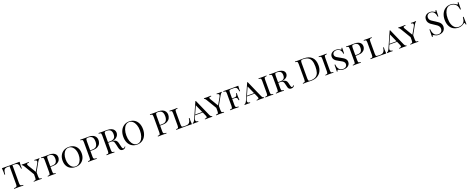

<svg xmlns="http://www.w3.org/2000/svg" viewBox="290 -3231 14069 5753"><g transform="rotate(-20 7324.5 -354.0)"><path d="M584.5 -580.1Q584.5 -529.8 587.4 -498H564.5Q556.6 -575.7 544.7 -613Q532.7 -650.4 502.7 -667.7Q472.7 -685.1 410.6 -685.1H356.4V-116.2Q356.4 -74.7 364.3 -55.4Q372.1 -36.1 392.6 -28.8Q413.1 -21.5 457.5 -20V0Q404.8 -2.9 310.5 -2.9Q210.4 -2.9 162.6 0V-20Q207 -21.5 227.5 -28.8Q248 -36.1 255.9 -55.4Q263.7 -74.7 263.7 -116.2V-685.1H209.5Q147.5 -685.1 117.4 -667.7Q87.4 -650.4 75.4 -613Q63.5 -575.7 55.7 -498H32.7Q35.6 -529.8 35.6 -580.1Q35.6 -638.7 28.3 -708Q111.3 -705.1 310.5 -705.1Q508.3 -705.1 591.3 -708Q584.5 -636.7 584.5 -580.1Z M1184.1 -607.9V-586.9Q1167 -582.5 1152.8 -567.6Q1138.7 -552.7 1120.1 -519L962.9 -238.3V-106Q962.9 -68.4 969 -51.3Q975.1 -34.2 991.5 -27.8Q1007.8 -21.5 1043.9 -20V0Q998 -2.9 917 -2.9Q831.1 -2.9 789.1 0V-20Q825.2 -21.5 841.6 -27.8Q857.9 -34.2 864 -51.3Q870.1 -68.4 870.1 -106V-209.5L677.2 -530.8Q657.7 -563 645.5 -573.7Q633.3 -584.5 619.1 -586.9V-607.9Q630.9 -606.9 636.2 -606.9Q683.1 -604 707 -604Q776.4 -604 847.2 -607.9V-586.9Q812.5 -586.9 794.4 -581.5Q776.4 -576.2 776.4 -556.6Q776.4 -539.1 793.9 -509.8L945.3 -258.3L1069.3 -476.1Q1091.8 -516.1 1091.8 -540.5Q1091.8 -582.5 1022 -586.9V-607.9Q1059.6 -604 1106.9 -604Q1164.1 -604 1184.1 -607.9Z M1409.7 -106Q1409.7 -68.4 1415.8 -51.3Q1421.9 -34.2 1438.2 -27.8Q1454.6 -21.5 1490.7 -20V0Q1444.8 -2.9 1363.8 -2.9Q1277.8 -2.9 1235.8 0V-20Q1272 -21.5 1288.3 -27.8Q1304.7 -34.2 1310.8 -51.3Q1316.9 -68.4 1316.9 -106V-502Q1316.9 -539.6 1310.8 -556.6Q1304.7 -573.7 1288.3 -580.1Q1272 -586.4 1235.8 -587.9V-607.9Q1277.3 -605 1357.9 -605Q1375.5 -605 1466.3 -606.4L1508.8 -606.9Q1580.6 -606.9 1630.4 -585.9Q1680.2 -564.9 1705.1 -527.3Q1730 -489.7 1730 -439.9Q1730 -392.1 1706.5 -348.1Q1683.1 -304.2 1626.5 -275.1Q1569.8 -246.1 1477.1 -246.1H1409.7ZM1409.7 -502V-266.1H1466.8Q1559.6 -266.1 1594.7 -309.8Q1629.9 -353.5 1629.9 -429.2Q1629.9 -510.3 1595.9 -549.1Q1562 -587.9 1483.9 -587.9Q1452.6 -587.9 1437 -580.8Q1421.4 -573.7 1415.5 -555.7Q1409.7 -537.6 1409.7 -502Z M2427.7 -310.1Q2427.7 -214.4 2388.4 -140.9Q2349.1 -67.4 2279.1 -26.6Q2209 14.2 2119.6 14.2Q2027.3 14.2 1958.3 -22.7Q1889.2 -59.6 1851.1 -129.9Q1813 -200.2 1813 -297.9Q1813 -393.6 1852.3 -467.3Q1891.6 -541 1961.4 -581.5Q2031.2 -622.1 2120.6 -622.1Q2212.9 -622.1 2282.2 -585.2Q2351.6 -548.3 2389.6 -478Q2427.7 -407.7 2427.7 -310.1ZM1912.6 -301.8Q1912.6 -212.9 1940.7 -145Q1968.8 -77.1 2016.8 -40.5Q2064.9 -3.9 2123.5 -3.9Q2184.6 -3.9 2231 -42.2Q2277.3 -80.6 2302.5 -149.2Q2327.6 -217.8 2327.6 -306.2Q2327.6 -395 2299.6 -462.9Q2271.5 -530.8 2223.4 -567.4Q2175.3 -604 2116.7 -604Q2055.7 -604 2009.3 -565.7Q1962.9 -527.3 1937.7 -458.7Q1912.6 -390.1 1912.6 -301.8Z M2696.8 -106Q2696.8 -68.4 2704.6 -51.3Q2712.4 -34.2 2732.9 -27.8Q2753.4 -21.5 2797.9 -20V0Q2746.1 -2.9 2650.9 -2.9Q2564.9 -2.9 2522.9 0V-20Q2559.1 -21.5 2575.4 -27.8Q2591.8 -34.2 2597.9 -51.3Q2604 -68.4 2604 -106V-602.1Q2604 -639.6 2597.9 -656.7Q2591.8 -673.8 2575.4 -680.2Q2559.1 -686.5 2522.9 -688V-708Q2564.5 -705.1 2645 -705.1Q2662.6 -705.1 2753.4 -706.5L2795.9 -707Q2874.5 -707 2928.7 -682.4Q2982.9 -657.7 3010 -613.3Q3037.1 -568.8 3037.1 -509.8Q3037.1 -455.1 3012.7 -404.3Q2988.3 -353.5 2929.4 -319.8Q2870.6 -286.1 2773.9 -286.1H2696.8ZM2696.8 -602.1V-306.2H2764.2Q2861.8 -306.2 2899.4 -358.4Q2937 -410.6 2937 -499Q2937 -563.5 2920.4 -605Q2903.8 -646.5 2867.4 -667.2Q2831.1 -688 2771 -688Q2739.7 -688 2724.1 -680.9Q2708.5 -673.8 2702.6 -655.8Q2696.8 -637.7 2696.8 -602.1Z M3619.1 14.2Q3578.1 14.2 3551.8 -9.8Q3525.4 -33.7 3511.7 -94.2L3489.7 -193.8Q3478 -246.1 3467.5 -274.2Q3457 -302.2 3435.8 -319.1Q3414.6 -335.9 3377 -335.9H3281.7V-106Q3281.7 -68.4 3287.8 -51.3Q3293.9 -34.2 3310.3 -27.8Q3326.7 -21.5 3362.8 -20V0Q3316.9 -2.9 3235.8 -2.9Q3149.9 -2.9 3107.9 0V-20Q3144 -21.5 3160.4 -27.8Q3176.8 -34.2 3182.9 -51.3Q3189 -68.4 3189 -106V-602.1Q3189 -639.6 3182.9 -656.7Q3176.8 -673.8 3160.4 -680.2Q3144 -686.5 3107.9 -688V-708Q3149.9 -705.1 3230 -705.1Q3247.6 -705.1 3338.4 -706.5L3380.9 -707Q3459 -707 3513.2 -684.3Q3567.4 -661.6 3594.7 -622.3Q3622.1 -583 3622.1 -533.2Q3622.1 -494.1 3603.5 -454.3Q3585 -414.6 3541.5 -383.1Q3498 -351.6 3427.7 -340.8L3439.9 -338.9Q3484.9 -331.5 3511.7 -316.7Q3538.6 -301.8 3554.4 -275.9Q3570.3 -250 3580.1 -207L3605 -105Q3611.3 -74.2 3617.9 -56.9Q3624.5 -39.6 3633.5 -31.2Q3642.6 -22.9 3656.2 -22.9Q3672.9 -22.9 3683.6 -31.5Q3694.3 -40 3710.9 -61L3726.1 -49.8Q3702.6 -16.1 3679.7 -1Q3656.7 14.2 3619.1 14.2ZM3281.7 -602.1V-356H3349.1Q3416.5 -356 3454.6 -377.4Q3492.7 -398.9 3507.3 -435.1Q3522 -471.2 3522 -522Q3522 -604 3482.9 -646Q3443.8 -688 3356 -688Q3324.7 -688 3309.1 -680.9Q3293.5 -673.8 3287.6 -655.8Q3281.7 -637.7 3281.7 -602.1Z M4401.9 -359.9Q4401.9 -249.5 4361.3 -164.6Q4320.8 -79.6 4248.5 -32.7Q4176.3 14.2 4084 14.2Q3988.8 14.2 3917.2 -28.8Q3845.7 -71.8 3806.4 -153.6Q3767.1 -235.4 3767.1 -348.1Q3767.1 -458.5 3807.6 -543.5Q3848.1 -628.4 3920.4 -675.3Q3992.7 -722.2 4085 -722.2Q4180.2 -722.2 4251.7 -679.2Q4323.2 -636.2 4362.5 -554.4Q4401.9 -472.7 4401.9 -359.9ZM3866.7 -352.1Q3866.7 -248 3896 -168.9Q3925.3 -89.8 3975.8 -46.9Q4026.4 -3.9 4087.9 -3.9Q4151.9 -3.9 4200.4 -48.6Q4249 -93.3 4275.4 -173.1Q4301.8 -252.9 4301.8 -356Q4301.8 -460 4272.5 -539.1Q4243.2 -618.2 4192.9 -661.1Q4142.6 -704.1 4081.1 -704.1Q4017.1 -704.1 3968.3 -659.4Q3919.4 -614.7 3893.1 -534.9Q3866.7 -455.1 3866.7 -352.1Z M4919.9 -106Q4919.9 -68.4 4927.7 -51.3Q4935.5 -34.2 4956.1 -27.8Q4976.6 -21.5 5021 -20V0Q4969.2 -2.9 4874 -2.9Q4788.1 -2.9 4746.1 0V-20Q4782.2 -21.5 4798.6 -27.8Q4814.9 -34.2 4821 -51.3Q4827.1 -68.4 4827.1 -106V-602.1Q4827.1 -639.6 4821 -656.7Q4814.9 -673.8 4798.6 -680.2Q4782.2 -686.5 4746.1 -688V-708Q4787.6 -705.1 4868.2 -705.1Q4885.7 -705.1 4976.6 -706.5L5019 -707Q5097.7 -707 5151.9 -682.4Q5206.1 -657.7 5233.2 -613.3Q5260.3 -568.8 5260.3 -509.8Q5260.3 -455.1 5235.8 -404.3Q5211.4 -353.5 5152.6 -319.8Q5093.8 -286.1 4997.1 -286.1H4919.9ZM4919.9 -602.1V-306.2H4987.3Q5085 -306.2 5122.6 -358.4Q5160.2 -410.6 5160.2 -499Q5160.2 -563.5 5143.6 -605Q5127 -646.5 5090.6 -667.2Q5054.2 -688 4994.1 -688Q4962.9 -688 4947.3 -680.9Q4931.6 -673.8 4925.8 -655.8Q4919.9 -637.7 4919.9 -602.1Z M5504.9 -502V-106Q5504.9 -68.4 5511 -51.5Q5517.1 -34.7 5533.4 -28.8Q5549.8 -22.9 5585.9 -22.9H5648.9Q5718.3 -22.9 5756.6 -63.7Q5794.9 -104.5 5803.2 -200.2H5826.2Q5823.2 -168.9 5823.2 -118.2Q5823.2 -65.4 5830.1 0Q5765.1 -2.9 5610.8 -2.9Q5426.3 -2.9 5331.1 0V-20Q5367.2 -21.5 5383.5 -27.8Q5399.9 -34.2 5406 -51.3Q5412.1 -68.4 5412.1 -106V-502Q5412.1 -539.6 5406 -556.6Q5399.9 -573.7 5383.5 -580.1Q5367.2 -586.4 5331.1 -587.9V-607.9Q5372.6 -605 5459 -605Q5540 -605 5585.9 -607.9V-587.9Q5549.8 -586.4 5533.4 -580.1Q5517.1 -573.7 5511 -556.6Q5504.9 -539.6 5504.9 -502Z M6481.9 -20V0Q6440.9 -2.9 6375 -2.9Q6289.1 -2.9 6246.6 0V-20Q6284.2 -21.5 6301.3 -29.3Q6318.4 -37.1 6318.4 -56.6Q6318.4 -74.7 6304.7 -104L6254.4 -217.8H6010.3L5976.6 -143.1Q5960 -104.5 5960 -79.1Q5960 -26.4 6037.6 -20V0Q6007.8 -2.9 5946.8 -2.9Q5885.7 -2.9 5859.9 0V-20Q5886.2 -26.9 5905.8 -50.5Q5925.3 -74.2 5941.9 -112.8L6162.6 -612.8H6178.7L6412.6 -84Q6439.9 -22 6481.9 -20ZM6132.8 -492.2 6019 -237.8H6245.6Z M6997.1 -607.9V-586.9Q6980 -582.5 6965.8 -567.6Q6951.7 -552.7 6933.1 -519L6775.9 -238.3V-106Q6775.9 -68.4 6782 -51.3Q6788.1 -34.2 6804.4 -27.8Q6820.8 -21.5 6856.9 -20V0Q6811 -2.9 6730 -2.9Q6644 -2.9 6602.1 0V-20Q6638.2 -21.5 6654.5 -27.8Q6670.9 -34.2 6677 -51.3Q6683.1 -68.4 6683.1 -106V-209.5L6490.2 -530.8Q6470.7 -563 6458.5 -573.7Q6446.3 -584.5 6432.1 -586.9V-607.9Q6443.8 -606.9 6449.2 -606.9Q6496.1 -604 6520 -604Q6589.4 -604 6660.2 -607.9V-586.9Q6625.5 -586.9 6607.4 -581.5Q6589.4 -576.2 6589.4 -556.6Q6589.4 -539.1 6606.9 -509.8L6758.3 -258.3L6882.3 -476.1Q6904.8 -516.1 6904.8 -540.5Q6904.8 -582.5 6835 -586.9V-607.9Q6872.6 -604 6919.9 -604Q6977.1 -604 6997.1 -607.9Z M7521 -500Q7521 -460.9 7523.9 -438H7501Q7495.6 -493.7 7482.2 -525.4Q7468.8 -557.1 7443.6 -571Q7418.5 -585 7377 -585H7303.7Q7267.6 -585 7251.2 -579.3Q7234.9 -573.7 7228.8 -556.6Q7222.7 -539.6 7222.7 -502V-315.9H7305.7Q7337.4 -315.9 7354.7 -332.3Q7372.1 -348.6 7377.9 -368.4Q7383.8 -388.2 7388.7 -418H7411.6Q7408.2 -378.9 7408.2 -343.8L7408.7 -306.2Q7408.7 -266.1 7415 -193.8H7391.6Q7387.7 -224.6 7380.6 -246.1Q7373.5 -267.6 7355.7 -281.7Q7337.9 -295.9 7305.7 -295.9H7222.7V-106Q7222.7 -68.4 7230.5 -51.3Q7238.3 -34.2 7258.8 -27.8Q7279.3 -21.5 7323.7 -20V0Q7272 -2.9 7176.8 -2.9Q7090.8 -2.9 7048.8 0V-20Q7085 -21.5 7101.3 -27.8Q7117.7 -34.2 7123.8 -51.3Q7129.9 -68.4 7129.9 -106V-502Q7129.9 -539.6 7123.8 -556.6Q7117.7 -573.7 7101.3 -580.1Q7085 -586.4 7048.8 -587.9V-607.9Q7144 -605 7328.6 -605Q7468.8 -605 7527.8 -607.9Q7521 -547.9 7521 -500Z M8133.3 -20V0Q8092.3 -2.9 8026.4 -2.9Q7940.4 -2.9 7897.9 0V-20Q7935.5 -21.5 7952.6 -29.3Q7969.7 -37.1 7969.7 -56.6Q7969.7 -74.7 7956.1 -104L7905.8 -217.8H7661.6L7627.9 -143.1Q7611.3 -104.5 7611.3 -79.1Q7611.3 -26.4 7689 -20V0Q7659.2 -2.9 7598.1 -2.9Q7537.1 -2.9 7511.2 0V-20Q7537.6 -26.9 7557.1 -50.5Q7576.7 -74.2 7593.3 -112.8L7814 -612.8H7830.1L8064 -84Q8091.3 -22 8133.3 -20ZM7784.2 -492.2 7670.4 -237.8H7897Z M8345.7 -502V-106Q8345.7 -68.4 8351.8 -51.3Q8357.9 -34.2 8374.3 -27.8Q8390.6 -21.5 8426.8 -20V0Q8380.9 -2.9 8299.8 -2.9Q8213.9 -2.9 8171.9 0V-20Q8208 -21.5 8224.4 -27.8Q8240.7 -34.2 8246.8 -51.3Q8252.9 -68.4 8252.9 -106V-502Q8252.9 -539.6 8246.8 -556.6Q8240.7 -573.7 8224.4 -580.1Q8208 -586.4 8171.9 -587.9V-607.9Q8213.4 -605 8299.8 -605Q8380.9 -605 8426.8 -607.9V-587.9Q8390.6 -586.4 8374.3 -580.1Q8357.9 -573.7 8351.8 -556.6Q8345.7 -539.6 8345.7 -502Z M8998.5 14.2Q8915.5 14.2 8895.5 -62L8864.7 -187Q8855.5 -225.1 8839.6 -245.4Q8823.7 -265.6 8800.8 -273.2Q8777.8 -280.8 8741.7 -280.8H8684.6V-106Q8684.6 -68.4 8690.7 -51.3Q8696.8 -34.2 8713.1 -27.8Q8729.5 -21.5 8765.6 -20V0Q8719.2 -2.9 8638.7 -2.9Q8552.2 -2.9 8510.7 0V-20Q8546.9 -21.5 8563.2 -27.8Q8579.6 -34.2 8585.7 -51.3Q8591.8 -68.4 8591.8 -106V-502Q8591.8 -540 8585.7 -557.1Q8579.6 -574.2 8563.5 -580.3Q8547.4 -586.4 8510.7 -587.9V-607.9Q8552.2 -605 8632.8 -605Q8649.9 -605 8734.9 -606.4L8773.9 -606.9Q8848.6 -606.9 8900.6 -587.4Q8952.6 -567.9 8978.8 -533.9Q9004.9 -500 9004.9 -456.1Q9004.9 -419.4 8986.3 -385Q8967.8 -350.6 8923.1 -324Q8878.4 -297.4 8805.7 -288.6Q8822.8 -288.1 8839.8 -285.2Q8893.1 -276.9 8924.1 -252.9Q8955.1 -229 8967.8 -175.8L8989.7 -85Q8998 -49.8 9007.3 -35.4Q9016.6 -21 9031.7 -21Q9056.6 -21 9086.9 -55.2L9100.6 -42Q9081.5 -14.6 9057.4 -0.2Q9033.2 14.2 8998.5 14.2ZM8684.6 -502V-300.8H8752Q8812 -300.8 8845.7 -319.1Q8879.4 -337.4 8892.1 -368.9Q8904.8 -400.4 8904.8 -444.8Q8904.8 -517.1 8868.4 -552.5Q8832 -587.9 8748.5 -587.9Q8721.7 -587.9 8708.3 -580.8Q8694.8 -573.7 8689.7 -555.7Q8684.6 -537.6 8684.6 -502Z M9997.6 -361.8Q9997.6 -252.9 9954.8 -171.1Q9912.1 -89.4 9830.6 -44.7Q9749 0 9635.7 0Q9612.3 0 9577.1 -1.5Q9493.7 -2.9 9495.6 -2.9Q9413.6 -2.9 9371.6 0V-20Q9407.7 -21.5 9424.1 -27.8Q9440.4 -34.2 9446.5 -51.3Q9452.6 -68.4 9452.6 -106V-602.1Q9452.6 -639.6 9446.5 -656.7Q9440.4 -673.8 9424.1 -680.2Q9407.7 -686.5 9371.6 -688V-708Q9425.3 -704.6 9469.2 -704.6L9493.7 -705.1L9534.7 -706.1Q9612.8 -708 9644.5 -708Q9821.3 -708 9909.4 -619.6Q9997.6 -531.2 9997.6 -361.8ZM9545.4 -604V-104Q9545.4 -67.9 9551.3 -50Q9557.1 -32.2 9573 -25.1Q9588.9 -18.1 9620.6 -18.1Q9727.1 -18.1 9787.6 -56.6Q9848.1 -95.2 9872.8 -169.2Q9897.5 -243.2 9897.5 -357.9Q9897.5 -473.1 9870.6 -545.7Q9843.8 -618.2 9783 -654.1Q9722.2 -689.9 9619.6 -689.9Q9588.4 -689.9 9572.8 -682.9Q9557.1 -675.8 9551.3 -657.7Q9545.4 -639.6 9545.4 -604Z M10263.7 -502V-106Q10263.7 -68.4 10269.8 -51.3Q10275.9 -34.2 10292.2 -27.8Q10308.6 -21.5 10344.7 -20V0Q10298.8 -2.9 10217.8 -2.9Q10131.8 -2.9 10089.8 0V-20Q10126 -21.5 10142.3 -27.8Q10158.7 -34.2 10164.8 -51.3Q10170.9 -68.4 10170.9 -106V-502Q10170.9 -539.6 10164.8 -556.6Q10158.7 -573.7 10142.3 -580.1Q10126 -586.4 10089.8 -587.9V-607.9Q10131.3 -605 10217.8 -605Q10298.8 -605 10344.7 -607.9V-587.9Q10308.6 -586.4 10292.2 -580.1Q10275.9 -573.7 10269.8 -556.6Q10263.7 -539.6 10263.7 -502Z M10764.6 -585Q10788.1 -570.8 10798.8 -570.8Q10808.1 -570.8 10813 -581.5Q10817.9 -592.3 10820.8 -615.2H10843.8Q10838.9 -563 10838.9 -431.2H10815.9Q10812 -477.1 10793.7 -515.9Q10775.4 -554.7 10740 -578.9Q10704.6 -603 10651.9 -603Q10616.7 -603 10588.9 -590.1Q10561 -577.1 10545.4 -554.7Q10529.8 -532.2 10529.8 -503.9Q10529.8 -472.7 10545.4 -450Q10561 -427.2 10585.4 -410.9Q10609.9 -394.5 10655.3 -369.6Q10677.2 -358.4 10687.5 -352.1Q10749.5 -319.3 10787.4 -293Q10825.2 -266.6 10847.9 -233.2Q10870.6 -199.7 10870.6 -155.8Q10870.6 -101.1 10843.3 -62.7Q10815.9 -24.4 10769.3 -5.1Q10722.7 14.2 10665.5 14.2Q10617.7 14.2 10586.9 4.2Q10556.2 -5.9 10528.8 -22.9Q10506.3 -37.1 10494.6 -37.1Q10485.4 -37.1 10480.5 -26.6Q10475.6 -16.1 10472.7 6.8H10449.7Q10453.6 -42 10453.6 -212.9H10476.6Q10483.4 -120.1 10526.4 -63Q10569.3 -5.9 10658.7 -5.9Q10690.4 -5.9 10718.5 -18.1Q10746.6 -30.3 10764.2 -55.7Q10781.7 -81.1 10781.7 -119.1Q10781.7 -152.3 10762.5 -177.7Q10743.2 -203.1 10711.4 -223.4Q10679.7 -243.7 10622.6 -272.9Q10569.3 -300.3 10533.9 -325.4Q10498.5 -350.6 10476.6 -385.3Q10454.6 -419.9 10454.6 -465.8Q10454.6 -515.6 10480.5 -551Q10506.3 -586.4 10549.1 -604.2Q10591.8 -622.1 10642.6 -622.1Q10673.3 -622.1 10695.6 -616.9Q10717.8 -611.8 10732.4 -604.2Q10747.1 -596.7 10764.6 -585Z M11137.7 -106Q11137.7 -68.4 11143.8 -51.3Q11149.9 -34.2 11166.3 -27.8Q11182.6 -21.5 11218.8 -20V0Q11172.9 -2.9 11091.8 -2.9Q11005.9 -2.9 10963.9 0V-20Q11000 -21.5 11016.4 -27.8Q11032.7 -34.2 11038.8 -51.3Q11044.9 -68.4 11044.9 -106V-502Q11044.9 -539.6 11038.8 -556.6Q11032.7 -573.7 11016.4 -580.1Q11000 -586.4 10963.9 -587.9V-607.9Q11005.4 -605 11085.9 -605Q11103.5 -605 11194.3 -606.4L11236.8 -606.9Q11308.6 -606.9 11358.4 -585.9Q11408.2 -564.9 11433.1 -527.3Q11458 -489.7 11458 -439.9Q11458 -392.1 11434.6 -348.1Q11411.1 -304.2 11354.5 -275.1Q11297.9 -246.1 11205.1 -246.1H11137.7ZM11137.7 -502V-266.1H11194.8Q11287.6 -266.1 11322.8 -309.8Q11357.9 -353.5 11357.9 -429.2Q11357.9 -510.3 11324 -549.1Q11290 -587.9 11211.9 -587.9Q11180.7 -587.9 11165 -580.8Q11149.4 -573.7 11143.6 -555.7Q11137.7 -537.6 11137.7 -502Z M11699.7 -502V-106Q11699.7 -68.4 11705.8 -51.5Q11711.9 -34.7 11728.3 -28.8Q11744.6 -22.9 11780.8 -22.9H11843.8Q11913.1 -22.9 11951.4 -63.7Q11989.7 -104.5 11998 -200.2H12021Q12018.1 -168.9 12018.1 -118.2Q12018.1 -65.4 12024.9 0Q11960 -2.9 11805.7 -2.9Q11621.1 -2.9 11525.9 0V-20Q11562 -21.5 11578.4 -27.8Q11594.7 -34.2 11600.8 -51.3Q11606.9 -68.4 11606.9 -106V-502Q11606.9 -539.6 11600.8 -556.6Q11594.7 -573.7 11578.4 -580.1Q11562 -586.4 11525.9 -587.9V-607.9Q11567.4 -605 11653.8 -605Q11734.9 -605 11780.8 -607.9V-587.9Q11744.6 -586.4 11728.3 -580.1Q11711.9 -573.7 11705.8 -556.6Q11699.7 -539.6 11699.7 -502Z M12676.8 -20V0Q12635.7 -2.9 12569.8 -2.9Q12483.9 -2.9 12441.4 0V-20Q12479 -21.5 12496.1 -29.3Q12513.2 -37.1 12513.2 -56.6Q12513.2 -74.7 12499.5 -104L12449.2 -217.8H12205.1L12171.4 -143.1Q12154.8 -104.5 12154.8 -79.1Q12154.8 -26.4 12232.4 -20V0Q12202.6 -2.9 12141.6 -2.9Q12080.6 -2.9 12054.7 0V-20Q12081.1 -26.9 12100.6 -50.5Q12120.1 -74.2 12136.7 -112.8L12357.4 -612.8H12373.5L12607.4 -84Q12634.8 -22 12676.8 -20ZM12327.6 -492.2 12213.9 -237.8H12440.4Z M13191.9 -607.9V-586.9Q13174.8 -582.5 13160.6 -567.6Q13146.5 -552.7 13127.9 -519L12970.7 -238.3V-106Q12970.7 -68.4 12976.8 -51.3Q12982.9 -34.2 12999.3 -27.8Q13015.6 -21.5 13051.8 -20V0Q13005.9 -2.9 12924.8 -2.9Q12838.9 -2.9 12796.9 0V-20Q12833 -21.5 12849.4 -27.8Q12865.7 -34.2 12871.8 -51.3Q12877.9 -68.4 12877.9 -106V-209.5L12685.1 -530.8Q12665.5 -563 12653.3 -573.7Q12641.1 -584.5 12627 -586.9V-607.9Q12638.7 -606.9 12644 -606.9Q12690.9 -604 12714.8 -604Q12784.2 -604 12855 -607.9V-586.9Q12820.3 -586.9 12802.2 -581.5Q12784.2 -576.2 12784.2 -556.6Q12784.2 -539.1 12801.8 -509.8L12953.1 -258.3L13077.1 -476.1Q13099.6 -516.1 13099.6 -540.5Q13099.6 -582.5 13029.8 -586.9V-607.9Q13067.4 -604 13114.7 -604Q13171.9 -604 13191.9 -607.9Z M13798.8 -682.1Q13821.3 -668 13833 -668Q13842.3 -668 13847.2 -678.5Q13852.1 -689 13855 -711.9H13877.9Q13873 -653.3 13873 -507.8H13850.1Q13846.2 -559.1 13827.9 -602.5Q13809.6 -646 13774.2 -673.1Q13738.8 -700.2 13686 -700.2Q13650.9 -700.2 13623 -685.5Q13595.2 -670.9 13579.6 -644.5Q13564 -618.2 13564 -584Q13564 -545.9 13581.3 -518.1Q13598.6 -490.2 13625.7 -469.7Q13652.8 -449.2 13702.1 -418.9L13731.9 -400.9Q13794.9 -361.3 13831.5 -332.3Q13868.2 -303.2 13890.1 -264.9Q13912.1 -226.6 13912.1 -175.8Q13912.1 -114.3 13883.8 -71.5Q13855.5 -28.8 13807.4 -7.3Q13759.3 14.2 13699.7 14.2Q13651.9 14.2 13621.1 4.2Q13590.3 -5.9 13563 -22.9Q13540.5 -37.1 13528.8 -37.1Q13519.5 -37.1 13514.6 -26.6Q13509.8 -16.1 13506.8 6.8H13483.9Q13487.8 -47.9 13487.8 -232.9H13510.7Q13517.6 -131.3 13560.5 -68.6Q13603.5 -5.9 13692.9 -5.9Q13727.1 -5.9 13756.6 -20Q13786.1 -34.2 13804.4 -64.2Q13822.8 -94.2 13822.8 -139.2Q13822.8 -177.7 13804 -208.3Q13785.2 -238.8 13752.9 -264.2Q13720.7 -289.6 13667 -321.8Q13607.4 -357.4 13571.3 -385.7Q13535.2 -414.1 13512 -453.4Q13488.8 -492.7 13488.8 -545.9Q13488.8 -602.5 13514.4 -641.6Q13540 -680.7 13582.8 -700Q13625.5 -719.2 13676.8 -719.2Q13707.5 -719.2 13729.7 -714.1Q13752 -709 13766.6 -701.4Q13781.2 -693.8 13798.8 -682.1Z M14516.1 -657.2Q14526.9 -648.4 14535.6 -648.4Q14556.2 -648.4 14561 -708H14584Q14580.1 -643.1 14580.1 -478H14557.1Q14549.8 -522.9 14543.7 -547.9Q14537.6 -572.8 14529.3 -590.1Q14521 -607.4 14506.8 -626Q14476.6 -665 14430.2 -684.6Q14383.8 -704.1 14330.1 -704.1Q14265.1 -704.1 14216.3 -661.1Q14167.5 -618.2 14140.6 -538.6Q14113.8 -459 14113.8 -352.1Q14113.8 -243.2 14143.1 -165Q14172.4 -86.9 14223.6 -46.4Q14274.9 -5.9 14339.8 -5.9Q14389.6 -5.9 14437 -24.9Q14484.4 -43.9 14510.7 -82Q14531.2 -109.4 14540 -141.4Q14548.8 -173.3 14557.1 -240.2H14580.1Q14580.1 -67.9 14584 0H14561Q14558.6 -31.2 14553 -45.2Q14547.4 -59.1 14536.6 -59.1Q14528.8 -59.1 14516.1 -50.8Q14486.3 -29.8 14461.2 -16.4Q14436 -2.9 14403.8 5.6Q14371.6 14.2 14331.1 14.2Q14235.8 14.2 14164.3 -28.8Q14092.8 -71.8 14053.5 -153.6Q14014.2 -235.4 14014.2 -348.1Q14014.2 -458.5 14054.7 -543.5Q14095.2 -628.4 14167.5 -675.3Q14239.7 -722.2 14332 -722.2Q14391.6 -722.2 14433.8 -705.1Q14476.1 -688 14516.1 -657.2Z"/></g></svg>

Font: TypoPRO Playfair Display SC
Style: Regular
Weight: 400
Designer: Claus Eggers Sørensen
Foundry: Claus Eggers Sørensen
Version: Version 1.004;PS 001.004;hotconv 1.0.70;makeotf.lib2.5.58329